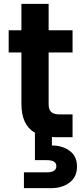

<svg xmlns="http://www.w3.org/2000/svg" viewBox="-20 -711 428 995"><path d="M91 -172V-439H25V-554H91V-691H232V-554H356V-439H232V-171Q232 -143 245.5 -130.5Q259 -118 291 -118H356V0H268Q255 0 249 -1V43Q304 43 341.5 71Q379 99 379 152Q379 206 340.5 235Q302 264 246 264H104V182H223Q272 182 272 150Q272 119 223 119H161V-23Q91 -63 91 -172Z"/></svg>

Font: SVN-Poppins SemiBold
Style: Regular
Weight: 600
Designer: Ninad Kale (Devanagari), Jonny Pinhorn (Latin)
Foundry: Indian Type Foundry
Version: Version 3.002 2017